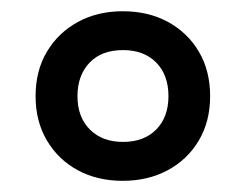

<svg xmlns="http://www.w3.org/2000/svg" viewBox="-20 -744 436 340"><path d="M197.3 -423.8Q152.3 -423.8 117.7 -442.6Q83 -461.4 63 -495.4Q43 -529.3 43 -573.7Q43 -618.7 63 -652.3Q83 -686 117.9 -705.1Q152.8 -724.1 197.3 -724.1Q242.7 -724.1 277.6 -705.1Q312.5 -686 332.3 -652.3Q352.1 -618.7 352.1 -573.7Q352.1 -528.8 332 -495.1Q312 -461.4 277.1 -442.6Q242.2 -423.8 197.3 -423.8ZM197.8 -492.7Q234.9 -492.7 256.6 -514.6Q278.3 -536.6 278.3 -573.7Q278.3 -611.3 256.6 -633.3Q234.9 -655.3 197.8 -655.3Q159.7 -655.3 138.4 -632.8Q117.2 -610.4 117.2 -573.7Q117.2 -536.6 139.2 -514.6Q161.1 -492.7 197.8 -492.7Z"/></svg>

Font: Open Sans SemiCondensed SemiBold
Style: Italic
Weight: 600
Width: 4
Italic angle: -12°
Designer: Monotype Design Team
Foundry: Monotype Imaging Inc.
Version: Version 3.000